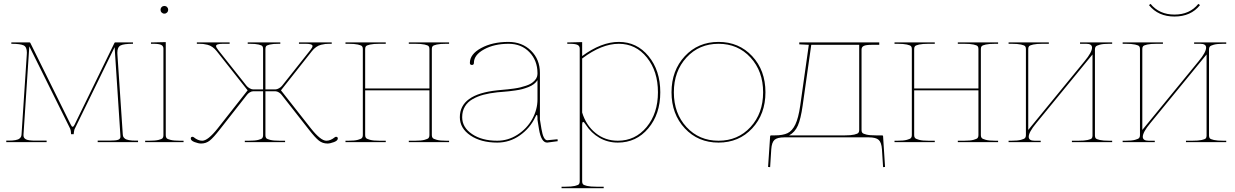

<svg xmlns="http://www.w3.org/2000/svg" viewBox="-20 -741 6440 1001"><path d="M12.7 0V-7.8H23.4Q45.9 -7.8 60.5 -10.5Q75.2 -13.2 81.5 -18.6Q87.9 -23.9 89.8 -28.6Q91.8 -33.2 92.3 -40.5L119.6 -455.6Q120.1 -463.4 120.1 -466.8Q120.1 -496.1 103.3 -504.4Q86.4 -512.7 39.1 -512.7V-520H133.3Q136.7 -520 138.2 -517.1L349.1 -90.8Q354 -80.1 358.4 -80.1Q363.8 -80.1 368.7 -90.8L576.7 -517.1Q578.1 -520 581.1 -520H673.3V-512.7Q626 -512.7 608.9 -504.2Q591.8 -495.6 591.8 -466.3L592.3 -455.1L620.1 -40.5Q620.6 -33.2 622.6 -28.6Q624.5 -23.9 630.9 -18.6Q637.2 -13.2 651.9 -10.5Q666.5 -7.8 689 -7.8H699.7V0H489.3V-7.8H547.9Q585.4 -7.8 596.7 -12.5Q607.9 -17.1 607.9 -28.3L607.4 -39.1L577.6 -495.1L369.6 -69.3Q367.7 -65.9 366.5 -58.8Q365.2 -51.8 364.7 -46.9L364.3 -41.5H350.6Q349.6 -62.5 346.2 -69.3L132.8 -499.5L102.5 -39.6V-34.7Q102.5 -21.5 115 -14.6Q127.4 -7.8 167 -7.8H223.1V0Z M736.8 0V-7.3H756.8Q789.1 -7.3 806.4 -11.5Q823.7 -15.6 827.9 -21Q832 -26.4 832 -35.2V-487.3Q832 -501.5 820.1 -507.1Q808.1 -512.7 779.3 -512.7H767.1V-520H779.3L844.2 -521.5V-35.2Q844.2 -26.4 848.4 -21Q852.5 -15.6 869.9 -11.5Q887.2 -7.3 919.4 -7.3H937V0ZM822.8 -675.8Q816.9 -681.6 816.9 -689.9Q816.9 -698.2 822.8 -704.1Q828.6 -710 836.9 -710Q845.2 -710 851.1 -704.1Q856.9 -698.2 856.9 -689.9Q856.9 -681.6 851.1 -675.8Q845.2 -669.9 836.9 -669.9Q828.6 -669.9 822.8 -675.8Z M974.6 -19Q974.6 -27.8 983.9 -27.8Q986.8 -27.8 990.2 -25.4Q1012.7 -7.3 1034.2 -7.3Q1064 -7.3 1114.7 -71.3L1271 -270L1109.9 -474.1Q1099.6 -487.3 1087.4 -495.8Q1075.2 -504.4 1061.8 -507.6Q1048.3 -510.7 1039.8 -511.7Q1031.2 -512.7 1019 -512.7H1006.3V-520H1177.2V-512.7H1142.6Q1106.4 -512.7 1106.4 -501Q1106.4 -494.1 1117.7 -480L1265.6 -293.5Q1271 -286.6 1281.2 -280.8Q1291.5 -274.9 1299.3 -274.9H1351.6V-485.8Q1351.6 -495.1 1348.1 -500Q1344.7 -504.9 1328.6 -508.8Q1312.5 -512.7 1281.2 -512.7H1271.5V-520H1441.4V-512.7H1434.1Q1402.8 -512.7 1386.7 -508.8Q1370.6 -504.9 1367.2 -500Q1363.8 -495.1 1363.8 -485.8V-274.9H1416.5Q1424.3 -274.9 1434.6 -280.8Q1444.8 -286.6 1450.2 -293.5L1598.1 -480Q1609.4 -494.1 1609.4 -501Q1609.4 -512.7 1573.2 -512.7H1538.6V-520H1709.5V-512.7H1696.8Q1684.6 -512.7 1676 -511.7Q1667.5 -510.7 1654.1 -507.6Q1640.6 -504.4 1628.4 -495.8Q1616.2 -487.3 1606 -474.1L1444.8 -270L1601.1 -71.3Q1651.9 -7.3 1681.6 -7.3Q1703.1 -7.3 1725.6 -25.4Q1729 -27.8 1731.9 -27.8Q1741.2 -27.8 1741.2 -19Q1741.2 -7.8 1721.2 -0.2Q1701.2 7.3 1687.5 7.3Q1661.6 7.3 1642.3 -8.1Q1623 -23.4 1590.3 -65.4L1447.8 -247.1Q1443.4 -253.4 1433.8 -259.3Q1424.3 -265.1 1416.5 -265.1H1363.8V-35.2Q1363.8 -26.4 1367.9 -21Q1372.1 -15.6 1389.4 -11.5Q1406.7 -7.3 1439 -7.3H1466.3V0H1256.3V-7.3H1276.4Q1308.6 -7.3 1325.9 -11.5Q1343.3 -15.6 1347.4 -21Q1351.6 -26.4 1351.6 -35.2V-265.1H1299.3Q1291.5 -265.1 1282 -259.3Q1272.5 -253.4 1268.1 -247.1L1125.5 -65.4Q1092.8 -23.4 1073.5 -8.1Q1054.2 7.3 1028.3 7.3Q1014.6 7.3 994.6 -0.2Q974.6 -7.8 974.6 -19Z M1781.2 0V-7.3H1796.4Q1828.6 -7.3 1845.9 -12Q1863.3 -16.6 1867.4 -22Q1871.6 -27.3 1871.6 -36.1V-486.3Q1871.6 -495.1 1867.4 -500Q1863.3 -504.9 1845.9 -508.8Q1828.6 -512.7 1796.4 -512.7H1781.2V-520H1991.2V-512.7H1959Q1926.8 -512.7 1909.4 -508.8Q1892.1 -504.9 1887.9 -500Q1883.8 -495.1 1883.8 -486.3V-279.8H2218.8V-486.3Q2218.8 -495.1 2214.8 -500Q2210.9 -504.9 2193.6 -508.8Q2176.3 -512.7 2144 -512.7H2111.3V-520H2321.3V-512.7H2306.6Q2274.4 -512.7 2257.1 -508.8Q2239.7 -504.9 2235.6 -500Q2231.4 -495.1 2231.4 -486.3V-36.1Q2231.4 -27.3 2235.6 -22Q2239.7 -16.6 2257.1 -12Q2274.4 -7.3 2306.6 -7.3H2321.3V0H2111.3V-7.3H2144Q2176.3 -7.3 2193.6 -12Q2210.9 -16.6 2214.8 -22Q2218.8 -27.3 2218.8 -36.1V-270H1883.8V-36.1Q1883.8 -27.3 1887.9 -22Q1892.1 -16.6 1909.4 -12Q1926.8 -7.3 1959 -7.3H1991.2V0Z M2377.4 -129.9Q2377.4 -249.5 2571.8 -270Q2577.6 -270.5 2597.2 -272.5Q2616.7 -274.4 2628.2 -275.4Q2639.6 -276.4 2659.7 -279.3Q2679.7 -282.2 2692.6 -285.4Q2705.6 -288.6 2721.9 -293.9Q2738.3 -299.3 2748.5 -305.7Q2758.8 -312 2767.6 -321.3Q2776.4 -330.6 2779.8 -341.3Q2782.2 -350.1 2782.2 -357.4V-360.4Q2781.7 -426.3 2739.7 -469.5Q2697.8 -512.7 2631.8 -512.7Q2556.6 -512.7 2503.7 -483.6Q2450.7 -454.6 2450.7 -413.1Q2450.7 -402.3 2440.4 -402.3Q2429.7 -402.3 2429.7 -413.1Q2429.7 -458.5 2488.5 -490.5Q2547.4 -522.5 2630.4 -522.5Q2702.1 -522.5 2748.5 -476.8Q2794.9 -431.2 2794.9 -360.4V-117.7L2802.7 -69.8Q2812.5 -10.3 2833 -9.8L2886.7 -15.1L2887.7 -4.9L2833 2.4H2832.5Q2801.3 2.4 2790 -67.9Q2789.1 -73.2 2787.1 -85.9Q2785.2 -98.6 2783.7 -106.9Q2782.2 -115.2 2782.2 -117.2V-127.9Q2782.2 -141.6 2778.8 -141.6Q2775.4 -141.6 2771 -130.9Q2743.7 -72.8 2690.4 -35.2Q2637.2 2.4 2572.3 2.4Q2487.3 2.4 2432.4 -34.9Q2377.4 -72.3 2377.4 -129.9ZM2389.6 -129.9Q2389.6 -76.7 2441.2 -42Q2492.7 -7.3 2572.3 -7.3Q2629.4 -7.3 2678.5 -39.1Q2727.5 -70.8 2754.9 -120.4Q2782.2 -169.9 2782.2 -222.7V-323.2Q2775.4 -312 2763.4 -302.7Q2751.5 -293.5 2735.1 -287.1Q2718.8 -280.8 2703.6 -276.6Q2688.5 -272.5 2667.2 -269.5Q2646 -266.6 2633.1 -265.1Q2620.1 -263.7 2599.4 -262Q2578.6 -260.3 2572.8 -259.8Q2532.2 -255.4 2501 -247.1Q2469.7 -238.8 2443.6 -223.9Q2417.5 -209 2403.6 -185.3Q2389.6 -161.6 2389.6 -129.9Z M2907.7 232.4H2927.7Q2960 232.4 2977.3 228.3Q2994.6 224.1 2998.5 219Q3002.4 213.9 3002.4 205.1V-487.3Q3002.4 -501.5 2990.7 -507.1Q2979 -512.7 2950.2 -512.7H2937.5V-520H2950.2L3015.1 -521.5V-448.7Q3115.2 -522.5 3206.1 -522.5Q3300.3 -522.5 3361.3 -448Q3422.4 -373.5 3422.4 -259.8Q3422.4 -146 3359.9 -71.8Q3297.4 2.4 3201.2 2.4Q3148.4 2.4 3105.2 -22.5Q3062 -47.4 3033.7 -91.3Q3024.9 -105.5 3020 -105.5Q3015.1 -105.5 3015.1 -86.9V205.1Q3015.1 213.9 3019 219Q3022.9 224.1 3040.3 228.3Q3057.6 232.4 3089.8 232.4H3127.4V240.2H2907.7ZM3015.1 -154.3Q3035.6 -87.4 3085.2 -47.4Q3134.8 -7.3 3201.2 -7.3Q3292 -7.3 3351.1 -78.6Q3410.2 -149.9 3410.2 -259.8Q3410.2 -369.6 3352.5 -441.2Q3294.9 -512.7 3206.1 -512.7Q3116.7 -512.7 3015.1 -436Z M3970.7 -259.8Q3970.7 -146 3901.6 -71.8Q3832.5 2.4 3726.1 2.4Q3619.6 2.4 3550.3 -71.8Q3481 -146 3481 -259.8Q3481 -373.5 3550.3 -448Q3619.6 -522.5 3726.1 -522.5Q3832.5 -522.5 3901.6 -448.2Q3970.7 -374 3970.7 -259.8ZM3559.1 -441.2Q3493.2 -369.6 3493.2 -259.8Q3493.2 -149.9 3559.1 -78.6Q3625 -7.3 3726.1 -7.3Q3827.1 -7.3 3892.8 -78.6Q3958.5 -149.9 3958.5 -259.8Q3958.5 -369.6 3892.8 -441.2Q3827.1 -512.7 3726.1 -512.7Q3625 -512.7 3559.1 -441.2Z M3984.4 129.4 3995.1 -30.3Q3995.1 -35.2 4000 -35.2H4018.6Q4062 -35.2 4086.2 -46.9Q4110.4 -58.6 4126.5 -92Q4142.6 -125.5 4151.9 -189.9L4196.8 -507.3L4147 -509.8V-520H4564V-507.3H4524.4Q4495.1 -507.3 4483.4 -501.7Q4471.7 -496.1 4471.7 -482.4V-62.5Q4471.7 -53.7 4475.8 -48.6Q4480 -43.5 4497.3 -39.3Q4514.6 -35.2 4546.9 -35.2H4579.1Q4584 -35.2 4584 -30.3L4594.2 129.4L4584 130.4L4578.1 37.6Q4575.7 2 4561.3 -11.5Q4546.9 -24.9 4509.3 -24.9H4069.3Q4032.2 -24.9 4017.8 -11.7Q4003.4 1.5 4001 37.6L3995.1 130.4ZM4094.2 -35.2H4384.3Q4416.5 -35.2 4433.8 -39.3Q4451.2 -43.5 4455.3 -48.6Q4459.5 -53.7 4459.5 -62.5V-507.3H4209.5L4164.6 -189.9Q4154.8 -120.6 4139.6 -86.2Q4124.5 -51.8 4094.2 -35.2Z M4643.6 0V-7.3H4658.7Q4690.9 -7.3 4708.3 -12Q4725.6 -16.6 4729.7 -22Q4733.9 -27.3 4733.9 -36.1V-486.3Q4733.9 -495.1 4729.7 -500Q4725.6 -504.9 4708.3 -508.8Q4690.9 -512.7 4658.7 -512.7H4643.6V-520H4853.5V-512.7H4821.3Q4789.1 -512.7 4771.7 -508.8Q4754.4 -504.9 4750.2 -500Q4746.1 -495.1 4746.1 -486.3V-279.8H5081.1V-486.3Q5081.1 -495.1 5077.1 -500Q5073.2 -504.9 5055.9 -508.8Q5038.6 -512.7 5006.3 -512.7H4973.6V-520H5183.6V-512.7H5168.9Q5136.7 -512.7 5119.4 -508.8Q5102.1 -504.9 5097.9 -500Q5093.8 -495.1 5093.8 -486.3V-36.1Q5093.8 -27.3 5097.9 -22Q5102.1 -16.6 5119.4 -12Q5136.7 -7.3 5168.9 -7.3H5183.6V0H4973.6V-7.3H5006.3Q5038.6 -7.3 5055.9 -12Q5073.2 -16.6 5077.1 -22Q5081.1 -27.3 5081.1 -36.1V-270H4746.1V-36.1Q4746.1 -27.3 4750.2 -22Q4754.4 -16.6 4771.7 -12Q4789.1 -7.3 4821.3 -7.3H4853.5V0Z M5238.3 0V-7.3H5253.4Q5285.6 -7.3 5303 -12Q5320.3 -16.6 5324.5 -22Q5328.6 -27.3 5328.6 -36.1V-486.3Q5328.6 -495.1 5324.5 -500Q5320.3 -504.9 5303 -508.8Q5285.6 -512.7 5253.4 -512.7H5238.3V-520H5448.2V-512.7H5416Q5383.8 -512.7 5366.5 -508.8Q5349.1 -504.9 5345 -500Q5340.8 -495.1 5340.8 -486.3V-63.5L5634.8 -422.4Q5673.3 -468.8 5673.3 -492.7Q5673.3 -512.7 5643.1 -512.7H5610.8V-520H5778.3V-512.7H5763.7Q5731.4 -512.7 5714.1 -508.1Q5696.8 -503.4 5692.6 -498Q5688.5 -492.7 5688.5 -483.9V-33.7Q5688.5 -24.9 5692.6 -20Q5696.8 -15.1 5714.1 -11.2Q5731.4 -7.3 5763.7 -7.3H5778.3V0H5568.4V-7.3H5601.1Q5633.3 -7.3 5650.6 -11.2Q5668 -15.1 5671.9 -20Q5675.8 -24.9 5675.8 -33.7V-457L5381.8 -98.1Q5343.3 -51.8 5343.3 -27.8Q5343.3 -7.3 5374 -7.3H5405.8V0Z M5833 0V-7.3H5848.1Q5880.4 -7.3 5897.7 -12Q5915 -16.6 5919.2 -22Q5923.3 -27.3 5923.3 -36.1V-486.3Q5923.3 -495.1 5919.2 -500Q5915 -504.9 5897.7 -508.8Q5880.4 -512.7 5848.1 -512.7H5833V-520H6043V-512.7H6010.7Q5978.5 -512.7 5961.2 -508.8Q5943.8 -504.9 5939.7 -500Q5935.5 -495.1 5935.5 -486.3V-63.5L6229.5 -422.4Q6268.1 -468.8 6268.1 -492.7Q6268.1 -512.7 6237.8 -512.7H6205.6V-520H6373V-512.7H6358.4Q6326.2 -512.7 6308.8 -508.1Q6291.5 -503.4 6287.4 -498Q6283.2 -492.7 6283.2 -483.9V-33.7Q6283.2 -24.9 6287.4 -20Q6291.5 -15.1 6308.8 -11.2Q6326.2 -7.3 6358.4 -7.3H6373V0H6163.1V-7.3H6195.8Q6228 -7.3 6245.4 -11.2Q6262.7 -15.1 6266.6 -20Q6270.5 -24.9 6270.5 -33.7V-457L5976.6 -98.1Q5938 -51.8 5938 -27.8Q5938 -7.3 5968.8 -7.3H6000.5V0ZM5970.2 -714.4 5978.5 -720.7Q6024.4 -665 6103 -665Q6182.6 -665 6227.5 -720.7L6236.3 -714.4Q6189 -654.8 6103 -654.8Q6018.1 -654.8 5970.2 -714.4Z"/></svg>

Font: Znikomit
Style: Regular
Weight: 100
Designer: gluk
Foundry: gluk
Version: Version 0.53